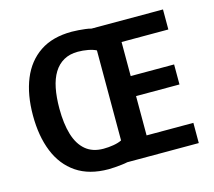

<svg xmlns="http://www.w3.org/2000/svg" viewBox="-104 -853 1104 991"><g transform="rotate(-15 447.5 -357.5)"><path d="M358 -725Q375 -725 393.5 -723.5Q412 -722 429.5 -720Q447 -718 461 -714H843V-607H593V-425H825V-318H593V-108H843V0H461Q448 3 430 5Q412 7 393.5 8.5Q375 10 359 10Q256 10 188 -36Q120 -82 86.5 -165Q53 -248 53 -359Q53 -470 86.5 -552Q120 -634 187.5 -679.5Q255 -725 358 -725ZM361 -617Q318 -617 286 -599Q254 -581 233.5 -547.5Q213 -514 203.5 -466.5Q194 -419 194 -358Q194 -277 211.5 -219Q229 -161 266 -130Q303 -99 361 -99Q388 -99 414.5 -103.5Q441 -108 459 -117V-598Q442 -607 415.5 -612Q389 -617 361 -617Z"/></g></svg>

Font: Noto Sans Display SemiBold
Style: Regular
Weight: 600
Designer: Monotype Design Team
Foundry: Monotype Imaging Inc.
Version: Version 2.003